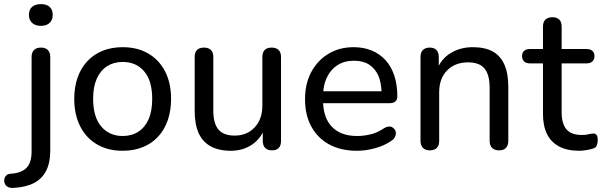

<svg xmlns="http://www.w3.org/2000/svg" viewBox="-77 -726 2934 936"><path d="M-12 190Q-28 191 -39 185Q-50 179 -54 168.5Q-58 158 -56 147.5Q-54 137 -46.5 129.5Q-39 122 -26 121Q27 118 52 92.5Q77 67 77 13V-448Q77 -471 89 -482.5Q101 -494 123 -494Q144 -494 156 -482.5Q168 -471 168 -448V6Q168 68 147.5 107.5Q127 147 87 167Q47 187 -12 190ZM122 -600Q95 -600 79.5 -614.5Q64 -629 64 -653Q64 -679 79.5 -692.5Q95 -706 122 -706Q150 -706 165 -692.5Q180 -679 180 -653Q180 -629 165 -614.5Q150 -600 122 -600Z M521 9Q449 9 396 -22Q343 -53 314 -110Q285 -167 285 -244Q285 -302 301.5 -348.5Q318 -395 349 -428Q380 -461 423.5 -478.5Q467 -496 521 -496Q593 -496 646 -465Q699 -434 728 -377.5Q757 -321 757 -244Q757 -186 740.5 -139Q724 -92 693 -59Q662 -26 618.5 -8.5Q575 9 521 9ZM521 -63Q565 -63 597.5 -84Q630 -105 647.5 -145Q665 -185 665 -244Q665 -332 626 -378Q587 -424 521 -424Q478 -424 445.5 -403.5Q413 -383 395 -343Q377 -303 377 -244Q377 -156 416.5 -109.5Q456 -63 521 -63Z M1048 9Q989 9 949.5 -13Q910 -35 891 -78Q872 -121 872 -186V-448Q872 -471 883.5 -482.5Q895 -494 917 -494Q939 -494 951 -482.5Q963 -471 963 -448V-186Q963 -124 988 -94.5Q1013 -65 1067 -65Q1127 -65 1164.5 -105Q1202 -145 1202 -211V-448Q1202 -471 1213.5 -482.5Q1225 -494 1247 -494Q1269 -494 1281 -482.5Q1293 -471 1293 -448V-40Q1293 7 1249 7Q1227 7 1215.5 -5Q1204 -17 1204 -40V-127L1217 -110Q1197 -52 1152.5 -21.5Q1108 9 1048 9Z M1664 9Q1585 9 1528.5 -21.5Q1472 -52 1441 -108.5Q1410 -165 1410 -242Q1410 -318 1440.5 -375Q1471 -432 1524.5 -464Q1578 -496 1647 -496Q1696 -496 1735.5 -479.5Q1775 -463 1803 -432Q1831 -401 1845.5 -356.5Q1860 -312 1860 -256Q1860 -240 1850.5 -231.5Q1841 -223 1823 -223H1498Q1502 -149 1540 -109Q1583 -63 1664 -63Q1696 -63 1729.5 -71Q1763 -79 1794 -100Q1808 -109 1820 -109Q1821 -109 1827.5 -108.5Q1834 -108 1842 -100.5Q1850 -93 1851.5 -86.5Q1853 -80 1853 -76Q1853 -69 1848.5 -58.5Q1844 -48 1830 -39Q1797 -16 1751.5 -3.5Q1706 9 1664 9ZM1768 -356Q1752 -392 1722.5 -411Q1693 -430 1649 -430Q1601 -430 1567 -407.5Q1533 -385 1515 -345Q1502 -316 1499 -281H1783Q1781 -324 1768 -356Z M2018 7Q1997 7 1985 -5Q1973 -17 1973 -40V-448Q1973 -471 1985 -482.5Q1997 -494 2018 -494Q2039 -494 2050.5 -482.5Q2062 -471 2062 -448V-366L2051 -381Q2072 -438 2119.5 -467Q2167 -496 2228 -496Q2287 -496 2325 -475Q2363 -454 2382 -411Q2401 -368 2401 -302V-40Q2401 -17 2389.5 -5Q2378 7 2356 7Q2334 7 2322 -5Q2310 -17 2310 -40V-297Q2310 -362 2285 -392Q2260 -422 2205 -422Q2141 -422 2102.5 -382.5Q2064 -343 2064 -276V-40Q2064 7 2018 7Z M2747 9Q2688 9 2648.5 -12Q2609 -33 2589.5 -73Q2570 -113 2570 -171V-417H2506Q2488 -417 2478 -426.5Q2468 -436 2468 -452Q2468 -469 2478 -478Q2488 -487 2506 -487H2570V-596Q2570 -619 2582 -630.5Q2594 -642 2616 -642Q2638 -642 2649.5 -630.5Q2661 -619 2661 -596V-487H2782Q2801 -487 2811 -478Q2821 -469 2821 -452Q2821 -436 2811 -426.5Q2801 -417 2782 -417H2661V-179Q2661 -124 2684 -96Q2707 -68 2760 -68Q2779 -68 2792 -71.5Q2805 -75 2815 -75Q2824 -76 2830.5 -69Q2837 -62 2837 -43Q2837 -29 2832.5 -17.5Q2828 -6 2815 -2Q2803 2 2783 5.5Q2763 9 2747 9Z"/></svg>

Font: Nunito Medium
Style: Regular
Weight: 500
Designer: Vernon Adams
Foundry: Vernon Adams
Version: Version 3.602